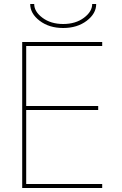

<svg xmlns="http://www.w3.org/2000/svg" viewBox="-20 -940 612 960"><path d="M111 -390V-20H491V0H91V-730H491V-710H111V-410H471V-390ZM131 -920H151Q151 -882 192.5 -851Q234 -820 296 -820Q358 -820 399.5 -851Q441 -882 441 -920H461Q461 -872 413.5 -836Q366 -800 296 -800Q226 -800 178.5 -836Q131 -872 131 -920Z"/></svg>

Font: M PLUS 1p Thin
Style: Regular
Weight: 250
Version: Version 1.062